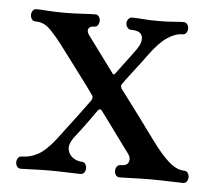

<svg xmlns="http://www.w3.org/2000/svg" viewBox="-39 -472 574 515"><g transform="rotate(5 247.5 -215.0)"><path d="M35 0Q28 0 24.5 -5Q21 -10 21 -16Q21 -23 24.5 -28Q28 -33 35 -33Q57 -33 78 -44.5Q99 -56 124 -88Q159 -134 176.5 -157.5Q194 -181 200.5 -190Q207 -199 207 -199Q212 -208 208 -213Q204 -219 190 -238Q176 -257 159 -279.5Q142 -302 128.5 -320Q115 -338 112 -342Q91 -369 76 -383Q61 -397 40 -397Q33 -397 29.5 -402Q26 -407 26 -414Q26 -420 29.5 -425Q33 -430 40 -430Q50 -430 70 -428.5Q90 -427 113 -427Q137 -427 162.5 -428.5Q188 -430 198 -430Q204 -430 207.5 -425Q211 -420 211 -414Q211 -407 207.5 -402Q204 -397 198 -397Q186 -397 182.5 -390Q179 -383 186 -373L257 -277Q260 -270 266 -278Q270 -284 281.5 -299Q293 -314 304 -329Q315 -344 317 -347Q331 -367 327 -382Q323 -397 297 -397Q291 -397 287 -402Q283 -407 283 -414Q283 -420 287 -425Q291 -430 297 -430Q308 -430 326 -428.5Q344 -427 368 -427Q392 -427 408.5 -428.5Q425 -430 435 -430Q442 -430 445.5 -425Q449 -420 449 -414Q449 -407 445.5 -402Q442 -397 435 -397Q416 -397 394.5 -382.5Q373 -368 349 -335Q345 -329 332 -312Q319 -295 305.5 -277.5Q292 -260 286 -251Q281 -246 285 -238Q290 -231 306.5 -209.5Q323 -188 342 -162Q361 -136 376.5 -115Q392 -94 396 -89Q420 -59 437.5 -46Q455 -33 471 -33Q478 -33 481.5 -28Q485 -23 485 -16Q485 -10 481.5 -5Q478 0 471 0Q461 0 434.5 -1Q408 -2 385 -2Q361 -2 336 -1Q311 0 301 0Q294 0 290.5 -5Q287 -10 287 -16Q287 -23 290.5 -28Q294 -33 301 -33Q318 -33 322 -43.5Q326 -54 318 -65Q315 -69 303.5 -84.5Q292 -100 277.5 -120Q263 -140 251.5 -155.5Q240 -171 237 -175Q232 -180 227 -174Q223 -168 210.5 -150.5Q198 -133 185 -116Q172 -99 168 -94Q155 -75 158.5 -61Q162 -47 173.5 -40Q185 -33 195 -33Q202 -33 205.5 -28Q209 -23 209 -16Q209 -10 205.5 -5Q202 0 195 0Q185 0 160.5 -1Q136 -2 112 -2Q89 -2 67 -1Q45 0 35 0Z"/></g></svg>

Font: Zen Old Mincho
Style: Regular
Weight: 400
Designer: Yoshimichi Ohira
Foundry: Positype
Version: Version 1.001